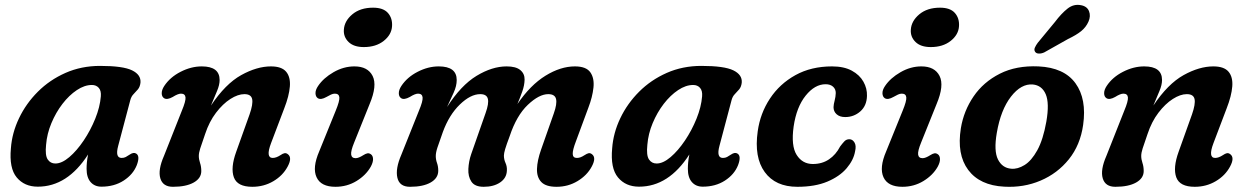

<svg xmlns="http://www.w3.org/2000/svg" viewBox="-20 -742 5044 775"><path d="M457 -153Q444 -104.5 471 -104.5Q480.5 -104.5 487.5 -108.2Q494.5 -112 503.5 -118Q519 -128.5 529 -122.5Q546.5 -113 532 -75Q517 -37.5 479 -13Q441 11.5 389.5 11.5Q362 11.5 345.8 -7Q329.5 -25.5 329.5 -60.5Q329.5 -73.5 330.8 -87Q332 -100.5 335.5 -118.5Q252 11.5 132.5 11.5Q78.5 11.5 47.5 -25.8Q16.5 -63 24 -143.5Q28.5 -205.5 56.8 -264.8Q85 -324 132.8 -371.8Q180.5 -419.5 244.5 -447.8Q308.5 -476 384 -476Q476.5 -476 513.2 -458Q550 -440 547 -408Q545 -391.5 536.8 -381.5Q528.5 -371.5 519.2 -362.2Q510 -353 506 -338ZM166 -157.5Q161.5 -115 172.5 -98.5Q183.5 -82 203.5 -82Q229.5 -82 259.8 -107.8Q290 -133.5 317.8 -174.8Q345.5 -216 364.5 -263Q383.5 -310 387 -353Q389 -375.5 378.8 -387.2Q368.5 -399 351 -399Q321 -399 290 -378.2Q259 -357.5 232.2 -322.8Q205.5 -288 187.5 -245Q169.5 -202 166 -157.5Z M642.5 -345.5Q633 -351.5 632.8 -365.2Q632.5 -379 643 -395Q666.5 -430.5 709 -452.2Q751.5 -474 794.5 -474Q866.5 -474 866.5 -419Q866.5 -399.5 856.2 -375Q846 -350.5 831.5 -316Q890 -403.5 953.5 -438.8Q1017 -474 1073.5 -474Q1117 -474 1135 -452.5Q1153 -431 1150 -393Q1147 -355 1127.5 -305L1074 -164Q1051.5 -104.5 1081 -104.5Q1095 -104.5 1112.5 -116Q1121 -122 1128 -123.5Q1135 -125 1142 -119.5Q1160.5 -105.5 1141 -69.5Q1121.5 -33 1083.2 -10.5Q1045 12 998.5 12Q938 12 924 -26.2Q910 -64.5 933.5 -129.5L987.5 -280.5Q1002 -322 997.8 -342Q993.5 -362 966.5 -362Q940.5 -362 910 -342.5Q879.5 -323 852 -287Q824.5 -251 808 -201Q794 -160.5 788.2 -142.8Q782.5 -125 782.5 -112.5Q782.5 -99 787.5 -84.2Q792.5 -69.5 792.5 -51.5Q792.5 -22.5 761.8 -5.2Q731 12 678 12Q637.5 12 627.2 -22Q617 -56 642 -113L714 -295Q730.5 -334.5 728.8 -349.2Q727 -364 710.5 -364Q698.5 -364 677 -350.5Q654.5 -338 642.5 -345.5Z M1448.5 -552Q1408 -552 1387 -572.5Q1366 -593 1368 -622Q1370 -657 1402 -684Q1434 -711 1486 -711Q1527 -711 1545.8 -689.8Q1564.5 -668.5 1562.5 -636.5Q1560.5 -602 1529 -577Q1497.5 -552 1448.5 -552ZM1409.5 -166.5Q1395.5 -132.5 1397.5 -118Q1399.5 -103.5 1415.5 -103.5Q1427.5 -103.5 1447 -116Q1455.5 -121.5 1462.8 -123Q1470 -124.5 1477.5 -119Q1485.5 -113 1485.8 -99.8Q1486 -86.5 1476.5 -69Q1457 -34.5 1418.8 -11.2Q1380.5 12 1334 12Q1275.5 12 1257.8 -26.5Q1240 -65 1268.5 -131L1335 -295Q1351.5 -335 1349.8 -349.5Q1348 -364 1331.5 -364Q1324 -364 1316 -360.2Q1308 -356.5 1297.5 -350.5Q1275.5 -338 1263 -345.5Q1254 -351.5 1253.5 -365.2Q1253 -379 1264 -395Q1285.5 -427 1326.2 -450.5Q1367 -474 1410.5 -474Q1464.5 -474 1484 -435.5Q1503.5 -397 1472 -322Z M1882 -120 1940 -285.5Q1954 -324.5 1949.2 -343.2Q1944.5 -362 1918.5 -362Q1879.5 -362 1836.2 -320.2Q1793 -278.5 1767.5 -209Q1752.5 -167 1745.8 -146.8Q1739 -126.5 1739 -112Q1739 -98 1744 -84Q1749 -70 1749 -53Q1749 -23 1718.5 -5.5Q1688 12 1635 12Q1592.5 12 1584 -24.5Q1575.5 -61 1600 -117.5L1671 -295Q1687.5 -334 1685.8 -349Q1684 -364 1667.5 -364Q1655.5 -364 1634 -350.5Q1611 -338 1599.5 -345.5Q1590 -351.5 1589.8 -365.2Q1589.5 -379 1600 -395Q1623.5 -430.5 1665.8 -452.2Q1708 -474 1751 -474Q1823.5 -474 1823.5 -419Q1823.5 -395 1811.2 -368Q1799 -341 1784.5 -310Q1840.5 -397.5 1903.5 -435.8Q1966.5 -474 2025 -474Q2062.5 -474 2080.2 -459.2Q2098 -444.5 2097.5 -420.5Q2097 -397.5 2088.2 -372.8Q2079.5 -348 2068.5 -322Q2121 -399 2182 -436.5Q2243 -474 2300.5 -474Q2346 -474 2362.8 -450.2Q2379.5 -426.5 2375.5 -388.5Q2371.5 -350.5 2355 -307.5L2304.5 -171Q2291 -136 2291.8 -120.2Q2292.5 -104.5 2308.5 -104.5Q2315.5 -104.5 2322.8 -107Q2330 -109.5 2340 -116Q2349 -122 2355.8 -123.5Q2362.5 -125 2369.5 -119.5Q2388 -105.5 2368.5 -69.5Q2349.5 -34 2311.2 -11Q2273 12 2226.5 12Q2183.5 12 2165 -7.2Q2146.5 -26.5 2147.5 -60.2Q2148.5 -94 2164 -138L2215.5 -284.5Q2229 -322.5 2224.5 -342.2Q2220 -362 2193 -362Q2156 -362 2110.5 -318.8Q2065 -275.5 2037.5 -193Q2024 -157 2019 -140Q2014 -123 2014 -114Q2014 -98.5 2020.5 -84.2Q2027 -70 2026 -53.5Q2025 -23.5 1999 -5.8Q1973 12 1932.5 12Q1896.5 12 1882.8 -8.8Q1869 -29.5 1870.5 -60.2Q1872 -91 1882 -120Z M2884 -153Q2871 -104.5 2898 -104.5Q2907.5 -104.5 2914.5 -108.2Q2921.5 -112 2930.5 -118Q2946 -128.5 2956 -122.5Q2973.5 -113 2959 -75Q2944 -37.5 2906 -13Q2868 11.5 2816.5 11.5Q2789 11.5 2772.8 -7Q2756.5 -25.5 2756.5 -60.5Q2756.5 -73.5 2757.8 -87Q2759 -100.5 2762.5 -118.5Q2679 11.5 2559.5 11.5Q2505.5 11.5 2474.5 -25.8Q2443.5 -63 2451 -143.5Q2455.5 -205.5 2483.8 -264.8Q2512 -324 2559.8 -371.8Q2607.5 -419.5 2671.5 -447.8Q2735.5 -476 2811 -476Q2903.5 -476 2940.2 -458Q2977 -440 2974 -408Q2972 -391.5 2963.8 -381.5Q2955.5 -371.5 2946.2 -362.2Q2937 -353 2933 -338ZM2593 -157.5Q2588.5 -115 2599.5 -98.5Q2610.5 -82 2630.5 -82Q2656.5 -82 2686.8 -107.8Q2717 -133.5 2744.8 -174.8Q2772.5 -216 2791.5 -263Q2810.5 -310 2814 -353Q2816 -375.5 2805.8 -387.2Q2795.5 -399 2778 -399Q2748 -399 2717 -378.2Q2686 -357.5 2659.2 -322.8Q2632.5 -288 2614.5 -245Q2596.5 -202 2593 -157.5Z M3312.5 -402Q3269 -402 3232 -356Q3195 -310 3183.5 -231.5Q3172.5 -153 3195.8 -116.5Q3219 -80 3261 -80Q3298.5 -80 3326.2 -98.8Q3354 -117.5 3371 -150.5Q3379.5 -162 3387.8 -171Q3396 -180 3408.5 -180Q3421 -180 3429 -167Q3437 -154 3431.5 -131Q3425.5 -96 3397.5 -63Q3369.5 -30 3319.8 -9Q3270 12 3198.5 12Q3110 12 3066.8 -47.5Q3023.5 -107 3038.5 -212Q3048.5 -284.5 3087.8 -344Q3127 -403.5 3190.8 -438.8Q3254.5 -474 3338.5 -474Q3386.5 -474 3418.2 -456.8Q3450 -439.5 3465.2 -412.2Q3480.5 -385 3479.5 -355Q3478.5 -315 3452.5 -292.2Q3426.5 -269.5 3391.5 -269.5Q3369.5 -269.5 3357 -280.8Q3344.5 -292 3344.5 -309.5Q3345 -321.5 3349 -336.2Q3353 -351 3353.5 -366.5Q3353.5 -382.5 3342.5 -392.2Q3331.5 -402 3312.5 -402Z M3737 -552Q3696.5 -552 3675.5 -572.5Q3654.5 -593 3656.5 -622Q3658.5 -657 3690.5 -684Q3722.5 -711 3774.5 -711Q3815.5 -711 3834.2 -689.8Q3853 -668.5 3851 -636.5Q3849 -602 3817.5 -577Q3786 -552 3737 -552ZM3698 -166.5Q3684 -132.5 3686 -118Q3688 -103.5 3704 -103.5Q3716 -103.5 3735.5 -116Q3744 -121.5 3751.2 -123Q3758.5 -124.5 3766 -119Q3774 -113 3774.2 -99.8Q3774.5 -86.5 3765 -69Q3745.5 -34.5 3707.2 -11.2Q3669 12 3622.5 12Q3564 12 3546.2 -26.5Q3528.5 -65 3557 -131L3623.5 -295Q3640 -335 3638.2 -349.5Q3636.5 -364 3620 -364Q3612.5 -364 3604.5 -360.2Q3596.5 -356.5 3586 -350.5Q3564 -338 3551.5 -345.5Q3542.5 -351.5 3542 -365.2Q3541.5 -379 3552.5 -395Q3574 -427 3614.8 -450.5Q3655.5 -474 3699 -474Q3753 -474 3772.5 -435.5Q3792 -397 3760.5 -322Z M4172 -474Q4275.5 -469 4321.2 -405.8Q4367 -342.5 4352 -237.5Q4340.5 -156.5 4294.5 -99.2Q4248.5 -42 4180.2 -13Q4112 16 4033.5 11.5Q3935 6.5 3888.2 -56Q3841.5 -118.5 3858.5 -224.5Q3870 -294.5 3909.8 -352.8Q3949.5 -411 4015.8 -444.5Q4082 -478 4172 -474ZM4061.5 -61Q4087.5 -58.5 4115.5 -75.8Q4143.5 -93 4167 -135.5Q4190.5 -178 4203.5 -251Q4216.5 -326 4201 -361.8Q4185.5 -397.5 4149 -401Q4102 -405 4060.8 -352Q4019.5 -299 4003.5 -205.5Q3991 -133 4008.2 -98.5Q4025.5 -64 4061.5 -61ZM4238 -653Q4264 -687.5 4289 -707.2Q4314 -727 4343.5 -721Q4368 -716.5 4375.8 -696.8Q4383.5 -677 4373.5 -654.5Q4363.5 -632 4344 -616.2Q4324.5 -600.5 4291 -584.5L4195 -530.5Q4184 -525.5 4173.5 -525.8Q4163 -526 4158.5 -532.5Q4153 -540 4157.2 -549.8Q4161.5 -559.5 4169 -569.5Z M4446.5 -345.5Q4437 -351.5 4436.8 -365.2Q4436.5 -379 4447 -395Q4470.5 -430.5 4513 -452.2Q4555.5 -474 4598.5 -474Q4670.5 -474 4670.5 -419Q4670.5 -399.5 4660.2 -375Q4650 -350.5 4635.5 -316Q4694 -403.5 4757.5 -438.8Q4821 -474 4877.5 -474Q4921 -474 4939 -452.5Q4957 -431 4954 -393Q4951 -355 4931.5 -305L4878 -164Q4855.5 -104.5 4885 -104.5Q4899 -104.5 4916.5 -116Q4925 -122 4932 -123.5Q4939 -125 4946 -119.5Q4964.5 -105.5 4945 -69.5Q4925.5 -33 4887.2 -10.5Q4849 12 4802.5 12Q4742 12 4728 -26.2Q4714 -64.5 4737.5 -129.5L4791.5 -280.5Q4806 -322 4801.8 -342Q4797.5 -362 4770.5 -362Q4744.5 -362 4714 -342.5Q4683.5 -323 4656 -287Q4628.5 -251 4612 -201Q4598 -160.5 4592.2 -142.8Q4586.5 -125 4586.5 -112.5Q4586.5 -99 4591.5 -84.2Q4596.5 -69.5 4596.5 -51.5Q4596.5 -22.5 4565.8 -5.2Q4535 12 4482 12Q4441.5 12 4431.2 -22Q4421 -56 4446 -113L4518 -295Q4534.5 -334.5 4532.8 -349.2Q4531 -364 4514.5 -364Q4502.5 -364 4481 -350.5Q4458.5 -338 4446.5 -345.5Z"/></svg>

Font: Fraunces 9pt SuperSoft SemiBold
Style: Italic
Weight: 600
Italic angle: -16°
Version: Version 1.000;[0bf87f6ff]